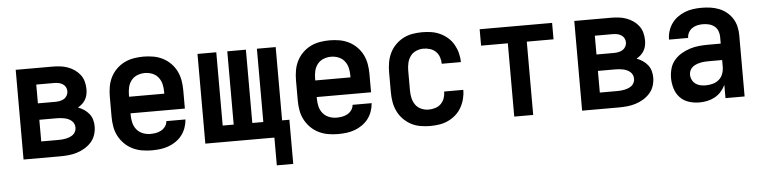

<svg xmlns="http://www.w3.org/2000/svg" viewBox="-44 -754 4488 1130"><g transform="rotate(-5 2200.0 -189.0)"><path d="M70 0V-530H286Q309 -530 331.5 -527.5Q354 -525 375.5 -517.5Q397 -510 416 -497Q435 -484 449 -466Q463 -448 469 -425.5Q475 -403 475 -380Q475 -365 472 -349.5Q469 -334 461 -320Q453 -306 441.5 -295.5Q430 -285 416 -277Q435 -270 451.5 -259Q468 -248 480.5 -232.5Q493 -217 498.5 -197.5Q504 -178 504 -158Q504 -133 496 -108.5Q488 -84 471 -65Q454 -46 432 -33Q410 -20 386 -12.5Q362 -5 336.5 -2.5Q311 0 286 0ZM183 -322H286Q299 -322 312.5 -324.5Q326 -327 337.5 -334Q349 -341 355.5 -353Q362 -365 362 -378Q362 -392 355.5 -403.5Q349 -415 337 -422Q325 -429 312 -431Q299 -433 286 -433H183ZM183 -97H286Q297 -97 308.5 -98Q320 -99 331 -101.5Q342 -104 353 -108.5Q364 -113 372.5 -120Q381 -127 386 -138Q391 -149 391 -160Q391 -172 386.5 -182.5Q382 -193 373 -201Q364 -209 353.5 -213.5Q343 -218 331.5 -220.5Q320 -223 308.5 -224Q297 -225 286 -225H183Z M827 12Q798 12 769 7Q740 2 713.5 -11Q687 -24 666 -45Q645 -66 631.5 -92Q618 -118 613 -147Q608 -176 608 -205V-325Q608 -354 613 -383Q618 -412 631 -438Q644 -464 665 -485Q686 -506 712 -519Q738 -532 767 -537Q796 -542 825 -542Q854 -542 883 -537Q912 -532 938 -519Q964 -506 985 -485Q1006 -464 1019 -438Q1032 -412 1037 -383Q1042 -354 1042 -325V-216H721V-205Q721 -182 726.5 -159.5Q732 -137 746.5 -119.5Q761 -102 782.5 -93.5Q804 -85 827 -85Q844 -85 860.5 -88Q877 -91 891.5 -99Q906 -107 916 -121Q926 -135 927 -152H1040Q1038 -127 1029.5 -103Q1021 -79 1006 -59.5Q991 -40 970 -25.5Q949 -11 925.5 -2.5Q902 6 877 9Q852 12 827 12ZM721 -314H929V-325Q929 -348 924 -370Q919 -392 905 -410Q891 -428 869.5 -436.5Q848 -445 825 -445Q802 -445 780.5 -436.5Q759 -428 745 -410Q731 -392 726 -370Q721 -348 721 -325Z M1552 164V0H1144V-530H1255V-97H1320V-530H1430V-97H1495V-530H1606V-97H1649V164Z M1927 12Q1898 12 1869 7Q1840 2 1813.5 -11Q1787 -24 1766 -45Q1745 -66 1731.5 -92Q1718 -118 1713 -147Q1708 -176 1708 -205V-325Q1708 -354 1713 -383Q1718 -412 1731 -438Q1744 -464 1765 -485Q1786 -506 1812 -519Q1838 -532 1867 -537Q1896 -542 1925 -542Q1954 -542 1983 -537Q2012 -532 2038 -519Q2064 -506 2085 -485Q2106 -464 2119 -438Q2132 -412 2137 -383Q2142 -354 2142 -325V-216H1821V-205Q1821 -182 1826.5 -159.5Q1832 -137 1846.5 -119.5Q1861 -102 1882.5 -93.5Q1904 -85 1927 -85Q1944 -85 1960.5 -88Q1977 -91 1991.5 -99Q2006 -107 2016 -121Q2026 -135 2027 -152H2140Q2138 -127 2129.5 -103Q2121 -79 2106 -59.5Q2091 -40 2070 -25.5Q2049 -11 2025.5 -2.5Q2002 6 1977 9Q1952 12 1927 12ZM1821 -314H2029V-325Q2029 -348 2024 -370Q2019 -392 2005 -410Q1991 -428 1969.5 -436.5Q1948 -445 1925 -445Q1902 -445 1880.5 -436.5Q1859 -428 1845 -410Q1831 -392 1826 -370Q1821 -348 1821 -325Z M2471 12Q2443 12 2414 7Q2385 2 2359.5 -11.5Q2334 -25 2313.5 -46Q2293 -67 2280.5 -93Q2268 -119 2263 -147.5Q2258 -176 2258 -205V-325Q2258 -354 2263 -382.5Q2268 -411 2280.5 -437Q2293 -463 2313.5 -484Q2334 -505 2359.5 -518.5Q2385 -532 2414 -537Q2443 -542 2471 -542Q2499 -542 2525.5 -538Q2552 -534 2577 -522.5Q2602 -511 2622.5 -493Q2643 -475 2656.5 -451.5Q2670 -428 2677 -401.5Q2684 -375 2684 -348V-347H2571Q2571 -367 2564.5 -386Q2558 -405 2544 -419Q2530 -433 2510.5 -439Q2491 -445 2471 -445Q2449 -445 2428 -436Q2407 -427 2394 -409Q2381 -391 2376 -369Q2371 -347 2371 -325V-205Q2371 -183 2376 -161Q2381 -139 2394 -121Q2407 -103 2428 -94Q2449 -85 2471 -85Q2491 -85 2510.5 -91Q2530 -97 2544 -111Q2558 -125 2564.5 -144Q2571 -163 2571 -183H2684V-182Q2684 -155 2677 -128.5Q2670 -102 2656.5 -78.5Q2643 -55 2622.5 -37Q2602 -19 2577 -7.5Q2552 4 2525.5 8Q2499 12 2471 12Z M2969 0V-433H2811V-530H3239V-433H3081V0Z M3370 0V-530H3586Q3609 -530 3631.5 -527.5Q3654 -525 3675.5 -517.5Q3697 -510 3716 -497Q3735 -484 3749 -466Q3763 -448 3769 -425.5Q3775 -403 3775 -380Q3775 -365 3772 -349.5Q3769 -334 3761 -320Q3753 -306 3741.5 -295.5Q3730 -285 3716 -277Q3735 -270 3751.5 -259Q3768 -248 3780.5 -232.5Q3793 -217 3798.5 -197.5Q3804 -178 3804 -158Q3804 -133 3796 -108.5Q3788 -84 3771 -65Q3754 -46 3732 -33Q3710 -20 3686 -12.5Q3662 -5 3636.5 -2.5Q3611 0 3586 0ZM3483 -322H3586Q3599 -322 3612.5 -324.5Q3626 -327 3637.5 -334Q3649 -341 3655.5 -353Q3662 -365 3662 -378Q3662 -392 3655.5 -403.5Q3649 -415 3637 -422Q3625 -429 3612 -431Q3599 -433 3586 -433H3483ZM3483 -97H3586Q3597 -97 3608.5 -98Q3620 -99 3631 -101.5Q3642 -104 3653 -108.5Q3664 -113 3672.5 -120Q3681 -127 3686 -138Q3691 -149 3691 -160Q3691 -172 3686.5 -182.5Q3682 -193 3673 -201Q3664 -209 3653.5 -213.5Q3643 -218 3631.5 -220.5Q3620 -223 3608.5 -224Q3597 -225 3586 -225H3483Z M4063 12Q4031 12 4000.5 2.5Q3970 -7 3948.5 -29.5Q3927 -52 3917.5 -83Q3908 -114 3908 -145Q3908 -173 3915.5 -200.5Q3923 -228 3941 -249.5Q3959 -271 3983.5 -285.5Q4008 -300 4035 -308.5Q4062 -317 4089.5 -319.5Q4117 -322 4145 -322H4217V-362Q4217 -380 4210.5 -397Q4204 -414 4190 -425Q4176 -436 4158 -440.5Q4140 -445 4122 -445Q4106 -445 4089.5 -441.5Q4073 -438 4059 -428.5Q4045 -419 4037 -404Q4029 -389 4029 -372H3916Q3916 -398 3923.5 -422Q3931 -446 3945.5 -466.5Q3960 -487 3980.5 -502Q4001 -517 4024 -526Q4047 -535 4072 -538.5Q4097 -542 4122 -542Q4149 -542 4174.5 -538.5Q4200 -535 4224.5 -525.5Q4249 -516 4269.5 -499.5Q4290 -483 4304 -461Q4318 -439 4324 -413.5Q4330 -388 4330 -362V0H4217V-78Q4207 -57 4191 -39Q4175 -21 4154 -9.5Q4133 2 4109.5 7Q4086 12 4063 12ZM4108 -85Q4129 -85 4149.5 -90.5Q4170 -96 4186 -109.5Q4202 -123 4209.5 -143.5Q4217 -164 4217 -184V-225H4145Q4132 -225 4119 -224.5Q4106 -224 4093 -221.5Q4080 -219 4067 -214.5Q4054 -210 4043.5 -202Q4033 -194 4027 -182Q4021 -170 4021 -156Q4021 -140 4028 -125.5Q4035 -111 4047.5 -101.5Q4060 -92 4076 -88.5Q4092 -85 4108 -85Z"/></g></svg>

Font: Lode
Style: Bold
Weight: 700
Monospace: yes
Designer: Belleve Invis
Foundry: Belleve Invis
Version: Version 29.2.0; ttfautohint (v1.8.3)